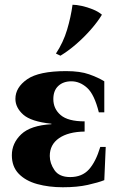

<svg xmlns="http://www.w3.org/2000/svg" viewBox="-20 -775 490 810"><path d="M197 -251V-253Q111 -262 78 -291.5Q45 -321 45 -358Q45 -406 94.5 -440.5Q144 -475 259 -475Q318 -475 356 -461.5Q394 -448 420 -432V-301H397Q378 -377 347.5 -404.5Q317 -432 281 -432Q247 -432 226 -412.5Q205 -393 205 -357Q205 -316 236 -289.5Q267 -263 337 -263V-220Q268 -219 229 -192Q190 -165 190 -117Q190 -86 210 -57Q230 -28 276 -28Q326 -28 355 -60Q384 -92 403 -155H426L420 -15Q395 -5 350.5 5Q306 15 245 15Q186 15 137 1.5Q88 -12 59 -42Q30 -72 30 -120Q30 -171 69.5 -208.5Q109 -246 197 -251ZM286 -755Q302 -755 325 -750Q348 -745 371.5 -735.5Q395 -726 410 -713Q392 -683 363 -650Q334 -617 301 -588.5Q268 -560 235 -540L216 -549Q247 -596 263 -649.5Q279 -703 286 -755Z"/></svg>

Font: Bona Nova SC
Style: Bold
Weight: 700
Designer: Mateusz Machalski
Foundry: Capitalics
Version: Version 4.001; ttfautohint (v1.8.4.7-5d5b)